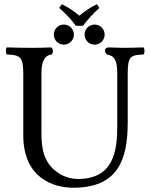

<svg xmlns="http://www.w3.org/2000/svg" viewBox="-20 -869 707 899"><path d="M323 10C529 10 578 -117 578 -295V-523C578 -606 591 -611 652 -614C658 -620 658 -641 652 -647C622 -646 578 -645 555 -645C532 -645 514 -647 488 -647C469.3 -647 466.3 -625 481 -614C516 -607 529 -589 529 -523V-277C529 -165 513 -31 345 -31C297 -31 255 -52 226 -81C173 -134 174 -204 174 -269V-523C174 -586 190 -609 221 -614C230 -616 230.9 -647 217 -647C192 -646 173 -645 132 -645C93 -645 49 -646 12 -647C6 -641 6 -620 12 -614C72.5 -611 89 -606 89 -523V-236C89 -32 234 10 323 10ZM232 -707C232 -681 253 -660 279 -660C305 -660 326 -681 326 -707C326 -733 305 -754 279 -754C253 -754 232 -733 232 -707ZM376 -707C376 -681 397 -660 423 -660C449 -660 470 -681 470 -707C470 -733 449 -754 423 -754C397 -754 376 -733 376 -707ZM335.2 -748.1H368.3C391.4 -778 416 -806.2 445.3 -831.7L433.7 -849.3C404.4 -835.2 379.8 -818.5 351.3 -795.6C325.9 -817.6 299.7 -834.3 269.7 -849.3L257.4 -831.7C285.1 -807.1 312.1 -780.7 335.2 -748.1Z"/></svg>

Font: Libertinus Serif
Style: Regular
Weight: 400
Designer: Philipp H. Poll
Foundry: Khaled Hosny
Version: Version 6.2